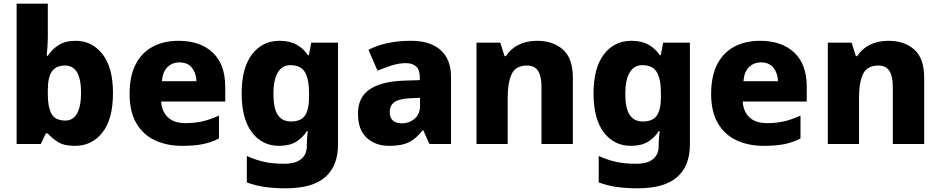

<svg xmlns="http://www.w3.org/2000/svg" viewBox="-20 -780 5093 1040"><path d="M239 -585Q239 -555 237 -527.5Q235 -500 233 -478H239Q261 -512 297 -535.5Q333 -559 390 -559Q479 -559 535.5 -486.5Q592 -414 592 -276Q592 -135 535 -62.5Q478 10 386 10Q326 10 293.5 -11Q261 -32 239 -57H228L201 0H70V-760H239ZM332 -425Q283 -425 261 -393Q239 -361 239 -292V-270Q239 -198 259.5 -162.5Q280 -127 334 -127Q376 -127 397.5 -165.5Q419 -204 419 -278Q419 -425 332 -425Z M947 -559Q1064 -559 1132 -495.5Q1200 -432 1200 -309V-230H853Q856 -177 889 -145Q922 -113 985 -113Q1036 -113 1078.5 -123Q1121 -133 1166 -154V-30Q1126 -9 1080 0.5Q1034 10 966 10Q884 10 819.5 -20Q755 -50 718.5 -112.5Q682 -175 682 -271Q682 -368 715 -432Q748 -496 808 -527.5Q868 -559 947 -559ZM952 -442Q913 -442 887 -416.5Q861 -391 857 -340H1044Q1043 -383 1020 -412.5Q997 -442 952 -442Z M1494 -559Q1550 -559 1587.5 -537.5Q1625 -516 1648 -481H1653L1666 -549H1811V3Q1811 119 1741.5 179.5Q1672 240 1528 240Q1463 240 1412.5 232.5Q1362 225 1317 208V65Q1364 86 1410 96.5Q1456 107 1520 107Q1580 107 1611 82Q1642 57 1642 10V-2Q1642 -14 1643.5 -33Q1645 -52 1647 -70H1642Q1621 -35 1584.5 -12.5Q1548 10 1492 10Q1400 10 1344.5 -63Q1289 -136 1289 -274Q1289 -412 1345 -485.5Q1401 -559 1494 -559ZM1553 -427Q1508 -427 1484.5 -387Q1461 -347 1461 -272Q1461 -194 1484.5 -158Q1508 -122 1556 -122Q1610 -122 1632 -154.5Q1654 -187 1654 -254V-276Q1654 -350 1632 -388.5Q1610 -427 1553 -427Z M2207 -559Q2310 -559 2366.5 -509Q2423 -459 2423 -363V0H2306L2273 -74H2269Q2234 -29 2195 -9.5Q2156 10 2087 10Q2015 10 1967 -33Q1919 -76 1919 -165Q1919 -252 1981 -295Q2043 -338 2163 -343L2254 -346V-359Q2254 -402 2234 -420Q2214 -438 2178 -438Q2143 -438 2103.5 -426Q2064 -414 2025 -397L1976 -510Q2021 -534 2079 -546.5Q2137 -559 2207 -559ZM2204 -248Q2141 -245 2116 -226.5Q2091 -208 2091 -173Q2091 -141 2109 -126.5Q2127 -112 2156 -112Q2197 -112 2226 -137Q2255 -162 2255 -206V-250Z M2889 -559Q2976 -559 3029.5 -511.5Q3083 -464 3083 -358V0H2913V-311Q2913 -367 2894.5 -396Q2876 -425 2835 -425Q2774 -425 2752 -379.5Q2730 -334 2730 -250V0H2561V-549H2690L2713 -476H2720Q2746 -516 2789 -537.5Q2832 -559 2889 -559Z M3400 -559Q3456 -559 3493.5 -537.5Q3531 -516 3554 -481H3559L3572 -549H3717V3Q3717 119 3647.5 179.5Q3578 240 3434 240Q3369 240 3318.5 232.5Q3268 225 3223 208V65Q3270 86 3316 96.5Q3362 107 3426 107Q3486 107 3517 82Q3548 57 3548 10V-2Q3548 -14 3549.5 -33Q3551 -52 3553 -70H3548Q3527 -35 3490.5 -12.5Q3454 10 3398 10Q3306 10 3250.5 -63Q3195 -136 3195 -274Q3195 -412 3251 -485.5Q3307 -559 3400 -559ZM3459 -427Q3414 -427 3390.5 -387Q3367 -347 3367 -272Q3367 -194 3390.5 -158Q3414 -122 3462 -122Q3516 -122 3538 -154.5Q3560 -187 3560 -254V-276Q3560 -350 3538 -388.5Q3516 -427 3459 -427Z M4097 -559Q4214 -559 4282 -495.5Q4350 -432 4350 -309V-230H4003Q4006 -177 4039 -145Q4072 -113 4135 -113Q4186 -113 4228.5 -123Q4271 -133 4316 -154V-30Q4276 -9 4230 0.5Q4184 10 4116 10Q4034 10 3969.5 -20Q3905 -50 3868.5 -112.5Q3832 -175 3832 -271Q3832 -368 3865 -432Q3898 -496 3958 -527.5Q4018 -559 4097 -559ZM4102 -442Q4063 -442 4037 -416.5Q4011 -391 4007 -340H4194Q4193 -383 4170 -412.5Q4147 -442 4102 -442Z M4792 -559Q4879 -559 4932.5 -511.5Q4986 -464 4986 -358V0H4816V-311Q4816 -367 4797.5 -396Q4779 -425 4738 -425Q4677 -425 4655 -379.5Q4633 -334 4633 -250V0H4464V-549H4593L4616 -476H4623Q4649 -516 4692 -537.5Q4735 -559 4792 -559Z"/></svg>

Font: Noto Sans Cherokee ExtraBold
Style: Regular
Weight: 800
Designer: Monotype Design Team
Foundry: Monotype Imaging Inc.
Version: Version 2.001; ttfautohint (v1.8.4.7-5d5b)